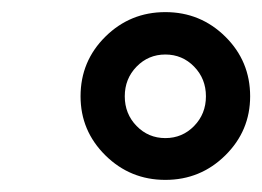

<svg xmlns="http://www.w3.org/2000/svg" viewBox="-20 -765 433 317"><path d="M393 -606Q393 -549 352 -508.5Q311 -468 253 -468Q195 -468 154 -508.5Q113 -549 113 -606Q113 -664 154 -704.5Q195 -745 253 -745Q311 -745 352 -704.5Q393 -664 393 -606ZM205.5 -655Q186 -635 186 -606Q186 -577 205.5 -557Q225 -537 253 -537Q281 -537 300.5 -557Q320 -577 320 -606Q320 -635 300.5 -655Q281 -675 253 -675Q225 -675 205.5 -655Z"/></svg>

Font: Nacelle Bold
Style: Italic
Weight: 700
Italic angle: -12°
Designer: Sora Sagano
Foundry: Sora Sagano
Version: Version 1.000;FEAKit 1.0